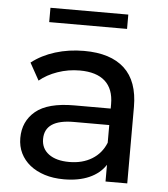

<svg xmlns="http://www.w3.org/2000/svg" viewBox="-51 -748 701 801"><g transform="rotate(5 299.0 -348.0)"><path d="M511 -320V0H420V-70Q396 -33 351.5 -13.5Q307 6 246 6Q201 6 165 -5.5Q129 -17 103.5 -37.5Q78 -58 64 -86.5Q50 -115 50 -150Q50 -220 101 -262.5Q152 -305 263 -305H415V-324Q415 -387 379 -419.5Q343 -452 273 -452Q225 -452 180.5 -436.5Q136 -421 105 -395L65 -467Q107 -500 163.5 -517.5Q220 -535 284 -535Q395 -535 453 -481.5Q511 -428 511 -320ZM415 -162V-236H267Q145 -236 145 -154Q145 -114 176 -91Q207 -68 262 -68Q317 -68 357 -92.5Q397 -117 415 -162ZM128 -702H454V-642H128Z"/></g></svg>

Font: CMG Sans Medium
Style: Regular
Weight: 500
Designer: Julieta Ulanovsky
Foundry: Julieta Ulanovsky
Version: Version 7.200